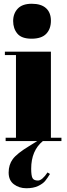

<svg xmlns="http://www.w3.org/2000/svg" viewBox="-20 -751 357 1022"><path d="M6 -476H251V-18H307V0H208Q146 51 146 147Q146 184 153 197Q160 210 182 210Q204 210 233 167L246 175Q232 198 220 212.5Q208 227 183 239Q158 251 120 251Q82 251 54 230Q26 209 26 167.5Q26 126 48 96Q70 66 136 26L178 0H10V-18H65V-458H6ZM148 -545Q95 -545 72.5 -572Q50 -599 50 -639Q50 -679 74.5 -705Q99 -731 149 -731Q199 -731 225 -707.5Q251 -684 251 -640.5Q251 -597 226 -571Q201 -545 148 -545Z"/></svg>

Font: Abril Fatface
Style: Regular
Weight: 400
Designer: Veronika Burian, Jos Scaglione
Foundry: TypeTogether
Version: Version 1.001